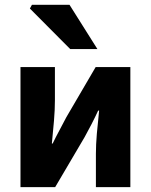

<svg xmlns="http://www.w3.org/2000/svg" viewBox="-20 -773 623 793"><path d="M64.6 0V-496H206.8V-358.4Q206.8 -320.1 203 -274.7Q199.2 -229.3 194.2 -180.3H197.6Q209.9 -206 226.3 -236.3Q242.6 -266.7 253.9 -288.7L375.1 -496H518.4V0H376.1V-138.1Q376.1 -175.5 380 -220.9Q383.9 -266.2 389.4 -316.2H385.4Q373.5 -290.2 357.7 -259.5Q341.9 -228.8 329.6 -206.9L207.8 0ZM269.9 -570.4 103.4 -737.8 112 -753.3H267L382.3 -570.4Z"/></svg>

Font: Source Sans 3 VF
Style: Regular
Weight: 200
Designer: Paul D. Hunt
Foundry: Adobe
Version: Version 3.046;hotconv 1.0.118;makeotfexe 2.5.65603